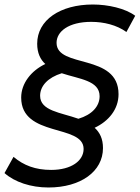

<svg xmlns="http://www.w3.org/2000/svg" viewBox="-53 -726 620 852"><path d="M352 -629C408 -629 465 -615 508 -584L547 -656C503 -689 426 -706 359 -706C214 -706 112 -637 112 -532C112 -491 126 -462 148 -442C85 -412 41 -356 41 -293C41 -115 318 -177 318 -65C318 -13 264 28 174 28C104 28 52 8 7 -30L-33 42C12 82 84 106 162 106C305 106 404 35 404 -69C404 -110 390 -138 367 -159C429 -188 473 -241 473 -308C473 -491 198 -421 198 -536C198 -586 251 -629 352 -629ZM389 -299C389 -254 355 -217 295 -199C216 -227 125 -234 125 -301C125 -345 160 -382 221 -401C299 -375 389 -369 389 -299Z"/></svg>

Font: AWKNG-Font Medium
Style: Italic
Weight: 500
Italic angle: -11.3°
Designer: Awakening Church
Foundry: Awakening Church
Version: Version 1.700;PS 001.700;hotconv 1.0.88;makeotf.lib2.5.64775